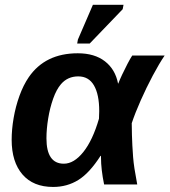

<svg xmlns="http://www.w3.org/2000/svg" viewBox="-20 -756 695 787"><path d="M298.8 -537.6Q367.7 -537.6 410.2 -504.6Q452.6 -471.7 463.9 -413.6H464.8Q470.2 -427.7 480.7 -450.2Q491.2 -472.7 502.7 -494.6Q514.2 -516.6 522 -528.3H654.8Q632.8 -496.1 606.4 -446.5Q580.1 -397 556.9 -344.7Q533.7 -292.5 520 -251Q520 -225.6 520.8 -202.9Q521.5 -180.2 522.5 -160.2Q523.9 -133.8 525.6 -112.1Q527.3 -90.3 531.2 -64.7Q535.2 -39.1 542.5 0H406.7Q394 -62 394 -109.9V-117.2H392.1Q346.7 -46.4 300.8 -18.1Q254.9 10.3 197.8 10.3Q116.2 10.3 72 -41Q27.8 -92.3 27.8 -183.1Q27.8 -225.6 35.9 -272.5Q43.9 -319.3 59.8 -363.3Q75.7 -407.2 98.1 -439.9Q165.5 -537.6 298.8 -537.6ZM300.8 -442.9Q257.3 -442.9 230 -411.1Q211.4 -389.6 198 -351.8Q184.6 -314 177.5 -270.5Q170.4 -227.1 170.4 -189Q170.4 -85 241.7 -85Q283.2 -85 321.5 -132.8Q359.9 -180.7 385.7 -269.5L386.7 -300.8Q386.7 -368.7 365.2 -405.8Q343.8 -442.9 300.8 -442.9ZM482.9 -718.3 347.7 -577.6H296.4L299.3 -593.8L360.8 -736.3H486.3Z"/></svg>

Font: Arimo
Style: Bold Italic
Weight: 700
Italic angle: -12°
Designer: Steve Matteson
Foundry: Monotype Imaging Inc.
Version: Version 1.33